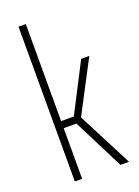

<svg xmlns="http://www.w3.org/2000/svg" viewBox="-142 -804 625 866"><g transform="rotate(-20 170.0 -371.5)"><path d="M62 0V-743H97V-277H158L278 -510H317L187 -262L322 0H281L158 -243H97V0Z"/></g></svg>

Font: Saira ExtraCondensed Thin
Style: Regular
Weight: 250
Width: 2
Designer: Hector Gatti with collaboration of the Omnibus-Type team
Foundry: Omnibus-Type
Version: Version 1.101